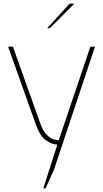

<svg xmlns="http://www.w3.org/2000/svg" viewBox="-20 -784 559 1041"><path d="M291 0Q262 -1 229.5 -23Q197 -45 174 -110L24 -531H50L198 -116Q214 -70 236.5 -50Q259 -30 279 -26Q299 -22 299 -25L470 -531H495L272 138L227 237H215ZM357 -764H383L250 -631H236Z"/></svg>

Font: Exo Thin
Style: Regular
Weight: 250
Designer: Natanael Gama
Foundry: Natanael Gama
Version: Version 1.500; ttfautohint (v1.6)